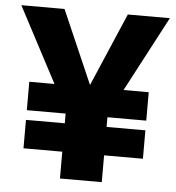

<svg xmlns="http://www.w3.org/2000/svg" viewBox="-52 -779 761 828"><g transform="rotate(5 328.5 -365.0)"><path d="M650 -730 478 -404H587V-281H419V-239H587V-116H419V0H238V-116H70V-239H238V-281H70V-404H179L7 -730H194L332 -413L468 -730Z"/></g></svg>

Font: Nacelle Heavy
Style: Regular
Weight: 800
Designer: Sora Sagano
Foundry: Sora Sagano
Version: Version 1.000;FEAKit 1.0